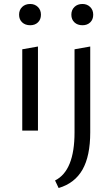

<svg xmlns="http://www.w3.org/2000/svg" viewBox="-20 -657 566 966"><path d="M132 -530Q107 -530 91.5 -544.5Q76 -559 76 -583Q76 -607 91.5 -622Q107 -637 132 -637Q155 -637 170.5 -622Q186 -607 186 -583Q186 -559 171 -544.5Q156 -530 132 -530ZM395 -530Q370 -530 354.5 -544.5Q339 -559 339 -583Q339 -607 354.5 -622Q370 -637 395 -637Q418 -637 433.5 -622Q449 -607 449 -583Q449 -559 434 -544.5Q419 -530 395 -530ZM92 0V-409L171 -423V0ZM355 9V-409L434 -423V9Q434 128 395 196.5Q356 265 275 289L257 251Q355 202 355 9Z"/></svg>

Font: EauTest Medium
Style: Regular
Weight: 500
Designer: Christian Thalmann (Catharsis Fonts)
Version: Version 0.001;PS 000.001;hotconv 1.0.88;makeotf.lib2.5.64775